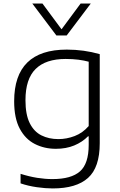

<svg xmlns="http://www.w3.org/2000/svg" viewBox="-20 -828 672 1078"><path d="M276 230Q235.5 230 186.5 223Q137.5 216 95.5 201.5V148Q144.5 163.5 189 170.5Q233.5 177.5 274.5 177.5Q380 177.5 429 134.2Q478 91 478 -14.5V-62.5H474Q442 -30 396.5 -11.2Q351 7.5 294 7.5Q228.5 7.5 175.2 -19.8Q122 -47 90.8 -105.8Q59.5 -164.5 59.5 -259.5Q59.5 -549.5 355 -549.5Q451 -549.5 540 -524V-23.5Q540 112 474.2 171Q408.5 230 276 230ZM308 -47Q354 -47 399.2 -64.2Q444.5 -81.5 478 -120.5V-481.5Q453 -488.5 420.2 -492.8Q387.5 -497 348.5 -497Q237 -497 180 -440.8Q123 -384.5 123 -265.5Q123 -184.5 147 -136.5Q171 -88.5 212.8 -67.8Q254.5 -47 308 -47ZM296.5 -629 161.5 -808H218.5L325.5 -663.5L432.5 -808H489.5L354.5 -629Z"/></svg>

Font: Encode Sans Expanded Expanded Light
Style: Regular
Weight: 300
Width: 7
Designer: Multiple Designers
Foundry: Impallari Type
Version: Version 3.000; ttfautohint (v1.8.3) -l 8 -r 50 -G 200 -x 14 